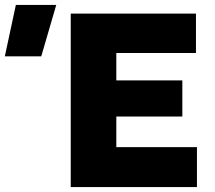

<svg xmlns="http://www.w3.org/2000/svg" viewBox="-206 -755 869 775"><path d="M79.5 0V-700H585V-541H263.5V-430.5H530V-284.5H263.5V-161H589V0ZM-186.5 -527.5 -142 -735H21L-39.5 -527.5Z"/></svg>

Font: Geologica ExtraBold
Style: Regular
Weight: 800
Designer: Sindre Bremnes, Frode Helland
Foundry: Monokrom Skriftforlag AS
Version: Version 1.010;gftools[0.9.28]